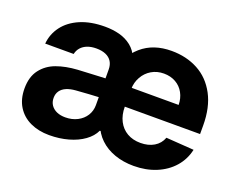

<svg xmlns="http://www.w3.org/2000/svg" viewBox="-93 -697 1068 868"><g transform="rotate(20 441.5 -263.0)"><path d="M408.6 -114.7 404.7 -424.8Q426.3 -463 455.2 -488.1Q484.1 -513.2 520 -525.2Q555.9 -537.3 599.5 -537.3Q670.9 -537.3 727 -507.2Q783.1 -477.1 815.6 -416.5Q848 -355.9 848 -268.2V-227.9H412.3V-318.5H711.9Q711.5 -350.4 697.6 -375.7Q683.7 -401.1 658.7 -415.1Q633.7 -429.1 601.8 -429.1Q568.5 -429.1 542.4 -413.6Q516.4 -398.1 501.4 -371.4Q486.3 -344.8 485.9 -313.1V-228Q485.9 -188.2 501 -159Q516 -129.7 543.5 -113.8Q571 -97.9 607.8 -97.9Q645.6 -97.9 672.6 -114Q699.7 -130.1 710.8 -160.2L844.7 -150.9Q834.2 -102.5 802.4 -66.2Q770.5 -29.8 722 -9.8Q673.4 10.3 614.3 10.3Q564.4 10.3 522.7 -4.4Q480.9 -19 451.4 -47.2Q421.8 -75.4 408.6 -114.7ZM31.6 -150.6Q31.6 -206.8 58.3 -241.6Q85 -276.5 128.3 -292.3Q171.6 -308.2 228.5 -311.8Q255.2 -313.2 281.4 -314.5Q307.6 -315.7 336.3 -317.2L366.7 -318.5L367.7 -228.4Q351.6 -227.8 314.4 -225.5Q277.3 -223.3 252.2 -221.1Q226.2 -219 208 -211.2Q189.7 -203.3 179.7 -189.2Q169.8 -175.1 169.8 -155.3Q169.8 -135.1 180 -120.4Q190.3 -105.7 207.9 -98Q225.6 -90.3 249 -90.3Q281.4 -90.3 307 -103.5Q332.5 -116.7 346.7 -139.3Q360.8 -161.9 360.8 -189.6L360 -360.9Q360 -383.2 350.1 -399.1Q340.1 -415 321.3 -423.1Q302.5 -431.3 275.8 -431.3Q251.4 -431.3 233 -424.3Q214.7 -417.3 202.9 -404.2Q191.1 -391 187.2 -372.7H50.2Q54.4 -419.5 82.5 -457Q110.6 -494.4 160.7 -515.9Q210.8 -537.3 279.2 -537.3Q316.3 -537.3 348.5 -528.9Q380.8 -520.4 406.1 -500.5Q431.4 -480.6 444.4 -447.7L426.2 -87H416.9Q403.3 -57.7 372.7 -35.8Q342.2 -13.8 299.7 -1.9Q257.1 10.1 207.8 10.1Q156.7 10.1 116.8 -8.5Q76.9 -27 54.2 -63.3Q31.6 -99.6 31.6 -150.6Z"/></g></svg>

Font: Pretendard Variable
Style: Regular
Weight: 400
Designer: Base glyphs from Inter by Rasmus Andersson; Hangul glyphs from Noto Sans CJK(Source Han Sans) by Jang Soo-young and Kang
Foundry: Kil Hyung-jin
Version: Version 1.100;FEAKit 1.0